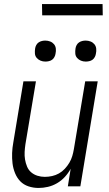

<svg xmlns="http://www.w3.org/2000/svg" viewBox="-20 -923 540 951"><path d="M171 8Q145 8 121 0Q97 -8 80.5 -25Q64 -42 54.5 -65.5Q45 -89 42 -114Q39 -139 40 -165Q41 -191 46 -218L96 -520H158L106 -209Q103 -189 102 -170Q101 -151 104 -133Q107 -115 114 -98Q121 -81 134.5 -69.5Q148 -58 165.5 -52.5Q183 -47 202 -47Q220 -47 238 -51Q256 -55 272 -64Q288 -73 301 -87Q314 -101 323.5 -117Q333 -133 338 -150Q343 -167 346 -185L402 -520H464L378 0H316L330 -87Q318 -65 301 -46.5Q284 -28 262.5 -15.5Q241 -3 217.5 2.5Q194 8 171 8ZM405 -618Q392 -618 381 -622.5Q370 -627 362 -636Q354 -645 353 -657.5Q352 -670 354 -683Q355 -691 359.5 -699.5Q364 -708 371.5 -713Q379 -718 387.5 -720Q396 -722 404 -722Q417 -722 428.5 -717.5Q440 -713 447.5 -704Q455 -695 456.5 -682.5Q458 -670 455 -657Q454 -649 449.5 -640.5Q445 -632 438 -627Q431 -622 422 -620Q413 -618 405 -618ZM205 -618Q192 -618 181 -622.5Q170 -627 162 -636Q154 -645 153 -657.5Q152 -670 154 -683Q155 -691 159.5 -699.5Q164 -708 171.5 -713Q179 -718 187.5 -720Q196 -722 204 -722Q217 -722 228.5 -717.5Q240 -713 247.5 -704Q255 -695 256.5 -682.5Q258 -670 255 -657Q254 -649 249.5 -640.5Q245 -632 238 -627Q231 -622 222 -620Q213 -618 205 -618ZM189 -847 188 -903H488L489 -847Z"/></svg>

Font: Iosevka SS18 Light
Style: Italic
Weight: 300
Italic angle: -9°
Monospace: yes
Designer: Belleve Invis
Foundry: Belleve Invis
Version: Version 25.1.1; ttfautohint (v1.8.4)